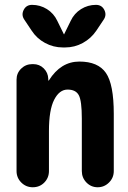

<svg xmlns="http://www.w3.org/2000/svg" viewBox="-20 -790 540 810"><path d="M278.3 -702.1Q293 -733.4 321.8 -751.5Q350.6 -769.5 384.8 -769.5Q409.2 -769.5 419.9 -748.5Q430.7 -727.5 418 -708L386.7 -661.1Q364.3 -627.9 329.6 -608.9Q294.9 -589.8 254.9 -589.8H245.1Q205.1 -589.8 169.9 -608.9Q134.8 -627.9 113.3 -661.1L82 -708Q69.3 -727.5 80.1 -748.5Q90.8 -769.5 115.2 -769.5Q149.4 -769.5 178.2 -751.5Q207 -733.4 221.7 -702.1L249 -646.5Q249 -645.5 250 -645Q251 -644.5 251 -646.5ZM460 -309.6V-68.4Q460 -40 439.9 -20Q419.9 0 392.1 0Q364.3 0 344.7 -20Q325.2 -40 325.2 -68.4V-290Q325.2 -364.3 312.5 -388.2Q299.8 -412.1 265.1 -412.1Q230.5 -412.1 208.5 -369.1Q186.5 -326.2 186.5 -237.3V-68.4Q186.5 -40 167 -20Q147.5 0 118.2 0Q89.8 0 69.8 -20Q49.8 -40 49.8 -68.4V-454.1Q49.8 -481.4 69.3 -500.5Q88.9 -519.5 116.2 -519.5H120.1Q146.5 -519.5 164.6 -501.5Q182.6 -483.4 183.6 -458V-451.2Q183.6 -450.2 184.6 -450.2Q186.5 -450.2 186.5 -451.2Q236.3 -530.3 314.9 -530.3Q393.6 -530.3 426.8 -482.4Q460 -434.6 460 -309.6Z"/></svg>

Font: Rounded-X Mgen+ 1m bold
Style: Bold
Weight: 700
Designer: [Source Han Sans]
Ryoko NISHIZUKA  (kana & ideographs); Paul D. Hunt (Latin, Greek & Cyrillic); Wenlong ZHANG  (bopomofo
Version: Version 1.059.20150602